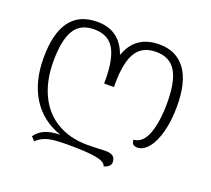

<svg xmlns="http://www.w3.org/2000/svg" viewBox="-120 -697 1112 1014"><g transform="rotate(20 436.0 -190.5)"><path d="M335 119Q262 119 226.5 128.5Q191 138 165 163L145 142Q184 84 283 84Q173 45 117 -45.5Q61 -136 61 -268Q61 -544 264 -544Q392 -544 435 -420Q478 -544 613 -544Q708 -544 759.5 -475Q811 -406 811 -268Q811 -188 794.5 -125Q778 -62 749.5 -27Q721 8 687 8Q655 8 655 -24Q707 -28 731.5 -95Q756 -162 756 -268Q756 -387 721.5 -444Q687 -501 610 -501Q532 -501 497.5 -444Q463 -387 463 -268V-250H408V-268Q408 -388 374 -444.5Q340 -501 262 -501Q184 -501 150 -444Q116 -387 116 -268Q116 -162 153.5 -82Q191 -2 263.5 41.5Q336 85 437 85L484 84L539 82Q567 82 580 93Q593 104 593 126Q593 139 582 149Q571 159 555 162Q549 138 498 128.5Q447 119 335 119Z"/></g></svg>

Font: Noto Serif Georgian Light
Style: Regular
Weight: 300
Designer: Monotype Design team
Foundry: Monotype Imaging Inc.
Version: Version 1.000